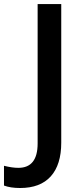

<svg xmlns="http://www.w3.org/2000/svg" viewBox="-96 -734 415 953"><path d="M3.9 199.2Q-43.9 199.2 -76.2 187V88.9Q-35.2 99.1 -4.9 99.1Q90.8 99.1 90.8 -22V-713.9H208V-25.9Q208 83.5 156 141.4Q104 199.2 3.9 199.2Z"/></svg>

Font: f1_25643          
Style: Regular
Weight: 600
Foundry: Ascender Corporation
Version: Version 1.10